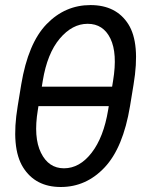

<svg xmlns="http://www.w3.org/2000/svg" viewBox="-20 -742 580 772"><path d="M517 -402 502.8 -315.3Q475.1 -148.1 400.9 -69.1Q326.7 9.9 224.4 9.9Q122.2 9.9 72.8 -69.1Q23.4 -148.1 51.1 -315.3L65.3 -402Q93 -568.2 167.3 -644.9Q241.5 -721.6 343.8 -721.6Q447.1 -721.6 495.9 -644.9Q544.7 -568.2 517 -402ZM148.1 -393.5H430.8L434.7 -417.6Q452.8 -527.3 424 -586.8Q395.2 -646.3 332.4 -646.3Q270.6 -646.3 220.3 -586.8Q170.1 -527.3 152 -417.6ZM414.8 -299.7 417.3 -315.3H134.6L132.1 -299.7Q114 -190 144.7 -127.7Q175.4 -65.3 237.2 -65.3Q300.1 -65.3 348.4 -127.7Q396.7 -190 414.8 -299.7Z"/></svg>

Font: Inter UI
Style: Italic
Weight: 400
Italic angle: -9.39999°
Designer: Rasmus Andersson
Foundry: rsms
Version: 3.2;8d6f07862